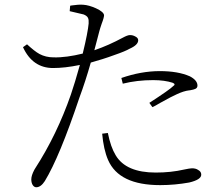

<svg xmlns="http://www.w3.org/2000/svg" viewBox="-20 -777 941 810"><path d="M133 13C146 13 158 4 169 -13C210 -80 259 -198 315 -365C332 -411 348 -460 363 -513C395 -522 428 -532 463 -545C495 -556 516 -565 526 -571C551 -582 563 -594 563 -607C563 -614 559 -619 551 -623C544 -627 537 -629 528 -629C521 -629 511 -625 498 -618C459 -597 419 -579 378 -565C387 -600 394 -626 399 -645C401 -652 404 -663 409 -677C416 -695 419 -707 419 -713C418 -722 407 -732 385 -742C365 -751 347 -756 331 -757C318 -758 302 -757 282 -754C279 -753 277 -753 276 -753L274 -730C276 -729 279 -729 282 -728C305 -723 322 -719 333 -716C352 -708 355 -699 354 -678C352 -655 344 -612 329 -551C284 -540 243 -534 206 -535C184 -535 164 -540 147 -549C132 -557 115 -571 94 -590L77 -578C104 -519 147 -490 204 -490C236 -490 274 -494 317 -503C303 -452 290 -411 279 -378C240 -266 190 -162 128 -66C127 -65 126 -63 125 -61C116 -44 112 -31 112 -20C112 -1 121 13 133 13ZM656 4C698 4 739 0 778 -7C812 -15 829 -26 829 -40C829 -49 825 -55 816 -60C809 -65 800 -67 790 -67C783 -67 773 -65 758 -62C719 -53 679 -49 637 -49C554 -49 497 -73 468 -122C454 -145 443 -176 435 -216L411 -213C415 -169 423 -132 436 -102C467 -31 540 4 656 4ZM623 -325C630 -328 641 -334 656 -343C690 -362 713 -374 725 -379C744 -388 762 -394 779 -396H781C792 -398 800 -400 804 -402C810 -405 813 -409 813 -416C813 -431 802 -444 781 -455C747 -470 705 -477 654 -477C601 -477 547 -467 492 -448L498 -424C538 -434 581 -439 626 -439C659 -439 686 -435 708 -428C718 -424 719 -419 711 -414C700 -403 667 -380 610 -343Z"/></svg>

Font: AllPunType Light
Style: Regular
Weight: 300
Version: 1.0